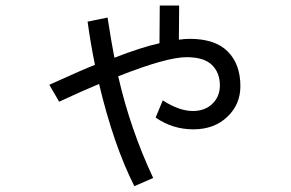

<svg xmlns="http://www.w3.org/2000/svg" viewBox="-20 -632 1040 686"><path d="M293 -554.7 364.3 -569.3Q377.9 -481.4 388.7 -425.8Q487.3 -463.9 549.8 -477.5L550.8 -612.3H620.1L619.1 -490.2Q640.6 -493.2 658.2 -493.2Q749 -493.2 793.9 -447.8Q838.9 -402.3 838.9 -324.2Q838.9 -258.8 792 -214.4Q745.1 -169.9 670.9 -169.9Q596.7 -169.9 536.1 -211.9L561.5 -273.4Q620.1 -235.4 668.9 -235.4Q711.9 -235.4 738.8 -261.2Q765.6 -287.1 765.6 -327.1Q765.6 -372.1 737.3 -399.9Q709 -427.7 646.5 -427.7Q575.2 -427.7 402.3 -359.4Q445.3 -170.9 527.3 3.9L460 33.2Q385.7 -114.3 334 -332Q279.3 -309.6 191.4 -268.6L156.2 -329.1Q281.2 -385.7 319.3 -400.4Q303.7 -475.6 293 -554.7Z"/></svg>

Font: Gothic A1
Style: Regular
Weight: 400
Designer: HanYang I&C Co.,Ltd.
Foundry: HanYang I&C Co.,Ltd.
Version: Version 2.50